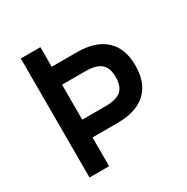

<svg xmlns="http://www.w3.org/2000/svg" viewBox="-151 -779 882 908"><g transform="rotate(-30 290.0 -325.0)"><path d="M82 0V-650H189V-543H325Q428 -543 481.5 -493.5Q535 -444 535 -350Q535 -256 481.5 -206.5Q428 -157 325 -157H189V0ZM189 -254H315Q375 -254 401 -276.5Q427 -299 427 -350Q427 -400 401 -422.5Q375 -445 315 -445H189Z"/></g></svg>

Font: Sometype Mono SemiBold
Style: Regular
Weight: 600
Designer: Ryoichi Tsunekawa
Foundry: Dharma Type
Version: Version 1.001